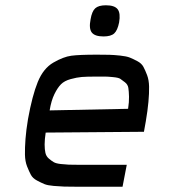

<svg xmlns="http://www.w3.org/2000/svg" viewBox="-20 -707 658 727"><path d="M372 -569Q339 -569 327.5 -584Q316 -599 323 -634Q328 -664 340.5 -675.5Q353 -687 381 -687Q414 -687 425.5 -672Q437 -657 431 -622Q425 -592 412.5 -580.5Q400 -569 372 -569ZM268 0Q239 0 223 -0.5Q207 -1 183.5 -3Q160 -5 148 -10Q136 -15 120 -23.5Q104 -32 97 -45Q90 -58 82.5 -77Q75 -96 74.5 -121.5Q74 -147 76.5 -180.5Q79 -214 86 -256Q102 -345 123 -396.5Q144 -448 182 -470Q220 -492 250 -496Q280 -500 347 -500Q377 -500 394.5 -499.5Q412 -499 435.5 -496.5Q459 -494 471.5 -489Q484 -484 500 -475.5Q516 -467 523 -454Q530 -441 537 -422.5Q544 -404 544.5 -379Q545 -354 542 -321Q539 -288 532 -247L525 -208L153 -205Q149 -179 149 -160Q149 -141 152 -128Q155 -115 165 -106.5Q175 -98 183.5 -93Q192 -88 210 -86Q228 -84 240.5 -83.5Q253 -83 278 -83H460L444 0ZM168 -289 465 -295Q469 -321 468.5 -341Q468 -361 466 -374Q464 -387 453 -395.5Q442 -404 435.5 -408.5Q429 -413 408.5 -415Q388 -417 379 -417Q370 -417 343 -417Q308 -417 289.5 -415.5Q271 -414 247.5 -407.5Q224 -401 211 -388Q198 -375 186 -350.5Q174 -326 168 -289Z"/></svg>

Font: Hermit LightItalic
Style: Regular
Weight: 300
Italic angle: -10°
Designer: Pablo Caro
Version: Version 2.000;PS 002.000;hotconv 1.0.88;makeotf.lib2.5.64775